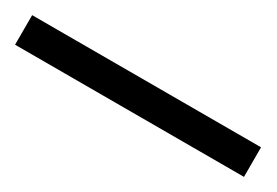

<svg xmlns="http://www.w3.org/2000/svg" viewBox="-14 -962 494 343"><g transform="rotate(30 233.0 -790.5)"><path d="M468.8 -759.8H-3.4V-820.8H468.8Z"/></g></svg>

Font: Open Sans SemiCondensed
Style: Regular
Weight: 400
Width: 4
Designer: Monotype Design Team
Foundry: Monotype Imaging Inc.
Version: Version 3.000